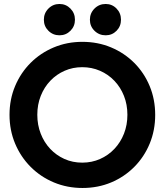

<svg xmlns="http://www.w3.org/2000/svg" viewBox="-20 -938 829 966"><path d="M395.1 7.8Q318.1 7.8 251.3 -20.1Q184.5 -48 134.4 -98.2Q84.2 -148.4 56.1 -215.4Q27.9 -282.4 27.9 -360.4Q27.9 -438.1 56 -504.9Q84 -571.6 133.9 -621.6Q183.9 -671.5 250.6 -699.5Q317.2 -727.5 394.3 -727.5Q472.3 -727.5 538.9 -699.5Q605.6 -671.5 655.5 -621.6Q705.4 -571.6 733.1 -504.8Q760.8 -437.9 760.8 -359.9Q760.8 -282.2 733.1 -215.3Q705.4 -148.4 655.5 -98.2Q605.6 -48 539.2 -20.1Q472.7 7.8 395.1 7.8ZM393.7 -119.7Q442.2 -119.7 483.7 -138.2Q525.1 -156.6 555.9 -189.3Q586.7 -222 603.9 -265.8Q621 -309.6 621 -360.4Q621 -412 603.6 -455.7Q586.3 -499.3 555.3 -531.7Q524.3 -564.1 482.9 -582Q441.5 -600 393.7 -600Q346.3 -600 305.3 -582Q264.2 -564.1 233.3 -531.7Q202.4 -499.3 185.1 -455.7Q167.7 -412 167.7 -360.4Q167.7 -309.4 184.9 -265.5Q202 -221.6 232.7 -189Q263.4 -156.4 304.5 -138Q345.7 -119.7 393.7 -119.7ZM511.6 -760.4Q478.5 -760.4 455.4 -783.2Q432.3 -805.9 432.3 -838.7Q432.3 -871.8 455.4 -894.9Q478.5 -918 511.6 -918Q544 -918 566.4 -894.9Q588.7 -871.8 588.7 -838.8Q588.7 -805.8 566.4 -783.1Q544 -760.4 511.6 -760.4ZM279.3 -760.4Q246.5 -760.4 223.6 -783.2Q200.7 -805.9 200.7 -838.7Q200.7 -871.8 223.6 -894.9Q246.5 -918 279.3 -918Q311.8 -918 334.4 -894.9Q357.1 -871.8 357.1 -838.8Q357.1 -805.8 334.4 -783.1Q311.8 -760.4 279.3 -760.4Z"/></svg>

Font: Reddit Sans
Style: Regular
Weight: 400
Designer: Stephen Hutchings
Foundry: Reddit
Version: Version 1.014